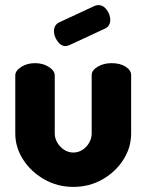

<svg xmlns="http://www.w3.org/2000/svg" viewBox="-20 -724 575 754"><path d="M268 10Q206 10 154 -19.5Q102 -49 71 -97Q40 -145 40 -200V-428Q40 -446 63 -461Q86 -476 118 -476Q149 -476 172 -461Q195 -446 195 -428V-200Q195 -181 205 -164Q215 -147 231.5 -136Q248 -125 268 -125Q288 -125 304.5 -136Q321 -147 330.5 -164Q340 -181 340 -200V-429Q340 -448 363.5 -462Q387 -476 418 -476Q452 -476 473.5 -462Q495 -448 495 -429V-200Q495 -144 464 -96Q433 -48 381.5 -19Q330 10 268 10ZM238 -543Q219 -543 205.5 -562.5Q192 -582 192 -601Q192 -626 212 -636L352 -701Q360 -704 366 -704Q386 -704 399.5 -685Q413 -666 413 -646Q413 -622 393 -612L253 -547Q249 -546 245.5 -544.5Q242 -543 238 -543Z"/></svg>

Font: Dosis ExtraBold
Style: Regular
Weight: 800
Designer: EdgarTolentino, PabloImpallari, IginoMarini
Foundry: EdgarTolentino, PabloImpallari, IginoMarini
Version: Version 3.001; ttfautohint (v1.8.2)